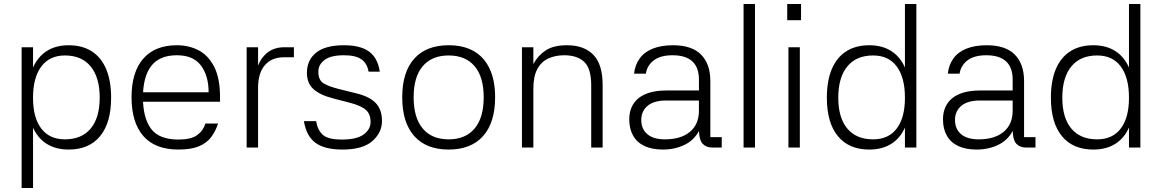

<svg xmlns="http://www.w3.org/2000/svg" viewBox="-20 -737 5799 959"><path d="M145 -501V202H88V-501ZM323 10Q257 10 211 -20Q165 -50 141.5 -107.5Q118 -165 118 -249Q118 -333 141.5 -391.5Q165 -450 211 -480.5Q257 -511 323 -511Q391 -511 438.5 -480.5Q486 -450 510.5 -391.5Q535 -333 535 -249Q535 -124 480 -57Q425 10 323 10ZM304 -41Q388 -41 433 -95Q478 -149 478 -249Q478 -350 433 -405Q388 -460 304 -460Q228 -460 186.5 -405Q145 -350 145 -249Q145 -148 186.5 -94.5Q228 -41 304 -41Z M657 -276H1022Q1022 -359 983.5 -410Q945 -461 864 -461Q776 -461 735 -407Q694 -353 694 -251Q694 -149 734 -94.5Q774 -40 871 -40Q934 -40 964.5 -62Q995 -84 1006 -120H1069Q1057 -82 1035 -52.5Q1013 -23 974 -6.5Q935 10 871 10Q755 10 696 -57.5Q637 -125 637 -251Q637 -377 695.5 -444Q754 -511 864 -511Q923 -511 971.5 -486Q1020 -461 1049.5 -404Q1079 -347 1079 -251V-229H656Z M1269 0H1212V-501H1269V-409Q1284 -450 1317.5 -475.5Q1351 -501 1400 -501H1448V-451H1399Q1337 -451 1303 -411.5Q1269 -372 1269 -298Z M1821 -379Q1814 -420 1785.5 -440.5Q1757 -461 1698 -461Q1632 -461 1601 -437.5Q1570 -414 1570 -379Q1570 -337 1596 -321Q1622 -305 1674 -292L1759 -271Q1826 -255 1857 -222Q1888 -189 1888 -133Q1888 -75 1840 -32.5Q1792 10 1690 10Q1602 10 1556 -23.5Q1510 -57 1498 -132H1559Q1566 -88 1592 -64Q1618 -40 1688 -40Q1762 -40 1796.5 -65.5Q1831 -91 1831 -128Q1831 -167 1807.5 -188Q1784 -209 1727 -224L1642 -246Q1577 -263 1545 -292.5Q1513 -322 1513 -373Q1513 -437 1559 -474Q1605 -511 1698 -511Q1781 -511 1824 -479Q1867 -447 1877 -379Z M2221 10Q2109 10 2049 -57.5Q1989 -125 1989 -251Q1989 -377 2049 -444Q2109 -511 2221 -511Q2296 -511 2347.5 -481Q2399 -451 2426 -393Q2453 -335 2453 -251Q2453 -125 2393 -57.5Q2333 10 2221 10ZM2221 -41Q2305 -41 2350.5 -95Q2396 -149 2396 -251Q2396 -353 2350.5 -406.5Q2305 -460 2221 -460Q2137 -460 2091.5 -406.5Q2046 -353 2046 -251Q2046 -149 2091.5 -95Q2137 -41 2221 -41Z M2644 0H2587V-501H2644V-417Q2667 -460 2706 -485.5Q2745 -511 2812 -511Q2897 -511 2943.5 -463.5Q2990 -416 2990 -313V0H2933V-310Q2933 -395 2898 -428Q2863 -461 2798 -461Q2754 -461 2719 -445Q2684 -429 2664 -392.5Q2644 -356 2644 -294Z M3585 0H3538Q3507 0 3489 -19.5Q3471 -39 3471 -96H3478Q3453 -41 3403 -15.5Q3353 10 3291 10Q3237 10 3199.5 -7.5Q3162 -25 3142.5 -59Q3123 -93 3123 -141Q3123 -175 3135 -202Q3147 -229 3170.5 -247.5Q3194 -266 3228.5 -275.5Q3263 -285 3307 -285H3471V-340Q3471 -400 3438 -430.5Q3405 -461 3339 -461Q3279 -461 3245.5 -435.5Q3212 -410 3206 -369H3147Q3152 -413 3175 -445Q3198 -477 3240 -494Q3282 -511 3342 -511Q3388 -511 3423 -499.5Q3458 -488 3481 -465Q3504 -442 3516 -409Q3528 -376 3528 -332V-52H3585ZM3183 -142Q3182 -94 3212.5 -67.5Q3243 -41 3301 -41Q3381 -41 3426 -78.5Q3471 -116 3471 -184V-235H3308Q3248 -235 3216.5 -210Q3185 -185 3183 -142Z M3751 0H3694V-717H3751Z M3975 -501V0H3918V-501ZM3912 -717H3981V-636H3912Z M4500 -717H4557V0H4500ZM4322 10Q4220 10 4165 -57Q4110 -124 4110 -249Q4110 -333 4134.5 -391.5Q4159 -450 4206.5 -480.5Q4254 -511 4322 -511Q4388 -511 4434 -480.5Q4480 -450 4503.5 -391.5Q4527 -333 4527 -249Q4527 -166 4503.5 -108Q4480 -50 4434 -20Q4388 10 4322 10ZM4341 -41Q4418 -41 4459 -95Q4500 -149 4500 -249Q4500 -350 4459 -405Q4418 -460 4341 -460Q4257 -460 4212 -405Q4167 -350 4167 -249Q4167 -149 4212 -95Q4257 -41 4341 -41Z M5152 0H5105Q5074 0 5056 -19.5Q5038 -39 5038 -96H5045Q5020 -41 4970 -15.5Q4920 10 4858 10Q4804 10 4766.5 -7.5Q4729 -25 4709.5 -59Q4690 -93 4690 -141Q4690 -175 4702 -202Q4714 -229 4737.5 -247.5Q4761 -266 4795.5 -275.5Q4830 -285 4874 -285H5038V-340Q5038 -400 5005 -430.5Q4972 -461 4906 -461Q4846 -461 4812.5 -435.5Q4779 -410 4773 -369H4714Q4719 -413 4742 -445Q4765 -477 4807 -494Q4849 -511 4909 -511Q4955 -511 4990 -499.5Q5025 -488 5048 -465Q5071 -442 5083 -409Q5095 -376 5095 -332V-52H5152ZM4750 -142Q4749 -94 4779.5 -67.5Q4810 -41 4868 -41Q4948 -41 4993 -78.5Q5038 -116 5038 -184V-235H4875Q4815 -235 4783.5 -210Q4752 -185 4750 -142Z M5619 -717H5676V0H5619ZM5441 10Q5339 10 5284 -57Q5229 -124 5229 -249Q5229 -333 5253.5 -391.5Q5278 -450 5325.5 -480.5Q5373 -511 5441 -511Q5507 -511 5553 -480.5Q5599 -450 5622.5 -391.5Q5646 -333 5646 -249Q5646 -166 5622.5 -108Q5599 -50 5553 -20Q5507 10 5441 10ZM5460 -41Q5537 -41 5578 -95Q5619 -149 5619 -249Q5619 -350 5578 -405Q5537 -460 5460 -460Q5376 -460 5331 -405Q5286 -350 5286 -249Q5286 -149 5331 -95Q5376 -41 5460 -41Z"/></svg>

Font: 42dot Sans Light Light
Style: Regular
Weight: 300
Version: Version 1.000